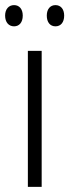

<svg xmlns="http://www.w3.org/2000/svg" viewBox="-35 -731 271 751"><path d="M-15 -670C-15 -644 -1 -628 20 -628C40 -628 54 -643 54 -670C54 -696 40 -711 20 -711C-1 -711 -15 -695 -15 -670ZM148 -670C148 -644 161 -628 182 -628C203 -628 216 -644 216 -670C216 -696 202 -711 182 -711C162 -711 148 -696 148 -670ZM128 0V-532H74V0Z"/></svg>

Font: Noto Sans Myanmar Condensed Light
Style: Regular
Weight: 300
Width: 3
Designer: Monotype Design Team
Foundry: Monotype Imaging Inc.
Version: Version 2.107